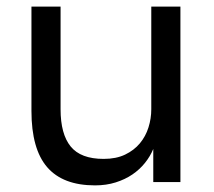

<svg xmlns="http://www.w3.org/2000/svg" viewBox="-20 -550 645 580"><path d="M267 10Q170 10 122.5 -45Q75 -100 75 -215V-530H163V-220Q163 -145 193.5 -107.5Q224 -70 293 -70Q331 -70 358 -83Q385 -96 402.5 -117Q420 -138 428.5 -165Q437 -192 437 -220V-530H525V0H443V-100Q434 -78 418 -58Q402 -38 380 -23Q358 -8 329.5 1Q301 10 267 10Z"/></svg>

Font: Golos Text VF
Style: Regular
Weight: 400
Designer: A.Korolkova, Vitaly Kuzmin
Foundry: ParaType Ltd
Version: Version 2.003